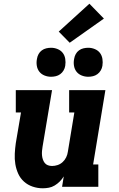

<svg xmlns="http://www.w3.org/2000/svg" viewBox="-20 -1005 640 1033"><path d="M210 8Q182 8 155.5 -1Q129 -10 109 -28Q89 -46 78 -70.5Q67 -95 62.5 -122Q58 -149 59.5 -178Q61 -207 65 -235L93 -400H65V-520H260L209 -216Q207 -204 206 -192.5Q205 -181 206 -169.5Q207 -158 210.5 -147.5Q214 -137 220.5 -128.5Q227 -120 237.5 -116Q248 -112 260 -112Q275 -112 290 -117Q305 -122 317 -133Q329 -144 336 -158.5Q343 -173 345 -188L380 -400H352V-520H547L481 -120H509V0H314L323 -56Q314 -41 301.5 -28.5Q289 -16 274 -7Q259 2 242.5 5Q226 8 210 8ZM455 -592Q436 -592 419 -599Q402 -606 391.5 -619.5Q381 -633 378 -651.5Q375 -670 379 -689Q381 -702 387.5 -714Q394 -726 405 -734Q416 -742 429 -745Q442 -748 455 -748Q473 -748 490 -741Q507 -734 517.5 -720.5Q528 -707 531 -688.5Q534 -670 531 -651Q529 -638 522 -626Q515 -614 504 -606Q493 -598 480 -595Q467 -592 455 -592ZM255 -592Q236 -592 219 -599Q202 -606 191.5 -619.5Q181 -633 178 -651.5Q175 -670 179 -689Q181 -702 187.5 -714Q194 -726 205 -734Q216 -742 229 -745Q242 -748 255 -748Q273 -748 290 -741Q307 -734 317.5 -720.5Q328 -707 331 -688.5Q334 -670 331 -651Q329 -638 322 -626Q315 -614 304 -606Q293 -598 280 -595Q267 -592 255 -592ZM355 -775 296 -835 461 -985 539 -905Z"/></svg>

Font: Iosevka Etoile Heavy Oblique
Style: Regular
Weight: 900
Italic angle: -9°
Designer: Belleve Invis
Foundry: Belleve Invis
Version: Version 15.5.2; ttfautohint (v1.8.4)